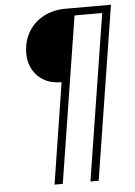

<svg xmlns="http://www.w3.org/2000/svg" viewBox="-59 -750 688 975"><g transform="rotate(-5 285.0 -262.5)"><path d="M179 180 260 -335Q208 -335 171 -356Q134 -377 114 -413.5Q94 -450 94 -494Q94 -557 122 -604.5Q150 -652 199.5 -678.5Q249 -705 313 -705H544L404 180H362L496 -667H355L221 180Z"/></g></svg>

Font: Mulish ExtraLight
Style: Italic
Weight: 200
Italic angle: -9°
Designer: Vernon Adams
Foundry: Vernon Adams
Version: Version 3.603